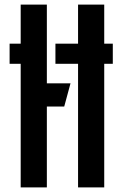

<svg xmlns="http://www.w3.org/2000/svg" viewBox="-20 -820 536 840"><path d="M22 -629H154V-541H22ZM222.5 -629H473.5V-541H222.5ZM70.5 0V-800H185V0ZM143 -354V-455.5H288.5L261 -354ZM321.5 0V-800H436V0Z"/></svg>

Font: Big Shoulders Stencil Text Thin
Style: Bold
Weight: 700
Version: Version 2.001